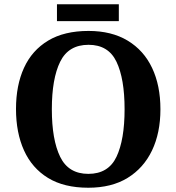

<svg xmlns="http://www.w3.org/2000/svg" viewBox="-20 -870 827 900"><path d="M394 10Q280 10 205 -36Q130 -82 92.5 -165Q55 -248 55 -359Q55 -470 92.5 -552Q130 -634 205.5 -679.5Q281 -725 395 -725Q503 -725 578.5 -679.5Q654 -634 693 -551.5Q732 -469 732 -358Q732 -247 692.5 -164.5Q653 -82 578 -36Q503 10 394 10ZM394 -55Q488 -55 526 -135Q564 -215 564 -358Q564 -501 526 -580.5Q488 -660 395 -660Q301 -660 262 -580.5Q223 -501 223 -358Q223 -215 262 -135Q301 -55 394 -55ZM247 -771V-850H537V-771Z"/></svg>

Font: Noto Serif Yezidi
Style: Bold
Weight: 700
Designer: Dalton Maag Ltd
Foundry: Dalton Maag Ltd
Version: Version 1.001; ttfautohint (v1.8.4.7-5d5b)